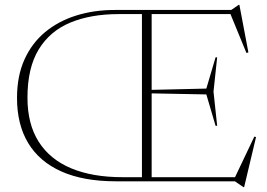

<svg xmlns="http://www.w3.org/2000/svg" viewBox="-20 -746 1099 790"><path d="M873.5 -510 858.5 -369 873.5 -228.5H867L829 -357.5L592.5 -362V-376L829 -381.5L867 -510ZM564 -705H604V0H564ZM456.5 0Q324 0 233.2 -40.2Q142.5 -80.5 96.2 -157Q50 -233.5 50 -343Q50 -433 80.5 -500.8Q111 -568.5 165.5 -613.8Q220 -659 293.2 -682Q366.5 -705 452 -705H931.5L962 -726H965L1002 -530.5L994 -528L925 -696L951.5 -688H468Q353.5 -688 269.2 -653Q185 -618 139 -542.2Q93 -466.5 93 -344Q93 -235.5 139.2 -162.8Q185.5 -90 272.8 -53.5Q360 -17 483.5 -17H966L943 -8.5L1026.5 -184L1033.5 -182L984.5 24H981.5L946.5 0Z"/></svg>

Font: Newsreader 60pt ExtraLight
Style: Regular
Weight: 250
Designer: Hugues Gentile
Foundry: Production Type
Version: Version 1.003